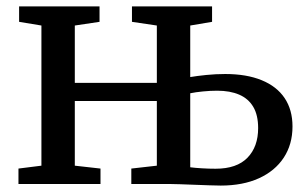

<svg xmlns="http://www.w3.org/2000/svg" viewBox="-20 -573 957 598"><path d="M667.5 5Q654.5 5 632.8 4.2Q611 3.5 586.5 2.5Q562 1.5 540.5 0.8Q519 0 506 0H389V-48L468.5 -57V-258.5H213V-57L293 -48V0H37.5V-48L109 -57V-493.5L39.5 -505V-553H290V-505L213 -493.5V-315H468.5V-493.5L391 -505V-553H640.5V-505L572.5 -493.5V-333Q593 -336.5 622.5 -339.5Q652 -342.5 681.5 -342.5Q748 -342.5 795 -323.2Q842 -304 866.5 -267.5Q891 -231 891 -179Q891 -123.5 863.8 -82Q836.5 -40.5 786.5 -17.8Q736.5 5 667.5 5ZM651.5 -47.5Q717.5 -47.5 750.8 -81.8Q784 -116 784 -174Q784 -214.5 768.8 -240.2Q753.5 -266 725 -278.2Q696.5 -290.5 656.5 -290.5Q635 -290.5 612 -288.2Q589 -286 572.5 -282.5V-52Q588 -50 608.8 -48.8Q629.5 -47.5 651.5 -47.5Z"/></svg>

Font: Merriweather 24pt
Style: Regular
Weight: 400
Designer: Eben Sorkin
Foundry: Eben Sorkin
Version: Version 2.100